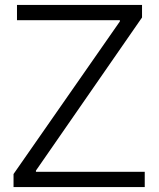

<svg xmlns="http://www.w3.org/2000/svg" viewBox="-20 -760 645 780"><path d="M35 -53 467 -673V-678H49V-740H557V-689L126 -67V-62H568V0H35Z"/></svg>

Font: Encode Sans Wide
Style: Light
Weight: 300
Designer: Pablo Impallari, Andres Torresi
Foundry: Pablo Impallari, Andres Torresi
Version: Version 1.000; ttfautohint (v1.00) -l 8 -r 50 -G 200 -x 14 -